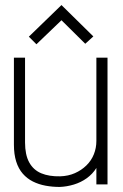

<svg xmlns="http://www.w3.org/2000/svg" viewBox="-20 -729 485 759"><path d="M349 -585 223 -709 94 -584 124 -554 223 -649 317 -556ZM361 -65V0H405V-501H361V-172Q361 -144 351 -119Q341 -94 321.5 -75Q302 -56 276 -44.5Q250 -33 218 -32Q174 -31 143 -44Q112 -57 95.5 -87Q79 -117 79 -166V-501H35V-157Q35 -119 44 -90.5Q53 -62 70 -42.5Q87 -23 110 -11.5Q133 0 160 5Q187 10 216 10Q244 9 272 0.5Q300 -8 323 -24.5Q346 -41 361 -65Z"/></svg>

Font: Advent Pro Light
Style: Regular
Weight: 300
Version: Version 3.000